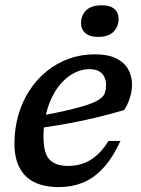

<svg xmlns="http://www.w3.org/2000/svg" viewBox="-20 -714 548 744"><path d="M327 -446Q298 -446 271.5 -433.2Q245 -420.5 222.5 -397.2Q200 -374 183.5 -341.5Q167 -309 157.8 -269.2Q148.5 -229.5 148.5 -185Q148.5 -120.5 171.8 -95.8Q195 -71 244.5 -71Q274.5 -71 302 -80.5Q329.5 -90 354.2 -111.5Q379 -133 400.5 -168H447Q415.5 -100.5 378.5 -61.2Q341.5 -22 299.2 -5.5Q257 11 208.5 11Q151.5 11 113.2 -8Q75 -27 55.5 -64.5Q36 -102 36 -157Q36 -216 51.2 -268.5Q66.5 -321 94.5 -364Q122.5 -407 161.2 -438.2Q200 -469.5 247 -486.5Q294 -503.5 347.5 -503.5Q399.5 -503.5 431 -487.5Q462.5 -471.5 477 -445Q491.5 -418.5 491.5 -386Q491.5 -360.5 483.2 -334.5Q475 -308.5 461 -287.5Q420 -275.5 377.8 -264.8Q335.5 -254 293 -245.2Q250.5 -236.5 209.5 -229.5Q168.5 -222.5 130 -217.5L133 -264.5Q206 -278 253.5 -289.5Q301 -301 329 -311.5Q357 -322 370.2 -332.8Q383.5 -343.5 387.2 -356.2Q391 -369 391 -384.5Q391 -403.5 383.8 -417.2Q376.5 -431 362.5 -438.5Q348.5 -446 327 -446ZM359 -571Q328 -571 311 -585.5Q294 -600 294 -624.5Q294 -654.5 313.8 -674Q333.5 -693.5 375 -693.5Q406.5 -693.5 423 -679.5Q439.5 -665.5 439.5 -641Q439.5 -611 420 -591Q400.5 -571 359 -571Z"/></svg>

Font: Newsreader 9pt Medium
Style: Italic
Weight: 500
Italic angle: -17°
Designer: Hugues Gentile
Foundry: Production Type
Version: Version 1.003